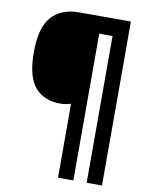

<svg xmlns="http://www.w3.org/2000/svg" viewBox="-96 -828 787 1023"><g transform="rotate(10 298.0 -316.5)"><path d="M528 127H445V-667H373V127H290V-273Q277 -269 263.5 -266.5Q250 -264 232 -264Q145 -264 96 -320.5Q47 -377 47 -509Q47 -645 100 -702.5Q153 -760 246 -760H528Z"/></g></svg>

Font: Noto Sans SemiCondensed ExtraBold
Style: Regular
Weight: 800
Width: 4
Designer: Monotype Design Team
Foundry: Monotype Imaging Inc.
Version: Version 2.013; ttfautohint (v1.8.4.7-5d5b)